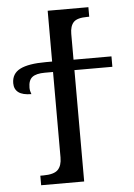

<svg xmlns="http://www.w3.org/2000/svg" viewBox="-54 -801 587 842"><g transform="rotate(-5 239.5 -380.0)"><path d="M282.2 -536.1H449.2V-490.2H282.2V0H92.8V-42H106Q153.3 -42 170.7 -60.1Q188 -78.1 188 -113.8V-490.2H151.9Q113.8 -490.2 96.4 -476.8Q79.1 -463.4 79.1 -430.2Q79.1 -417 85 -401.9Q46.9 -401.9 28.3 -415.8Q9.8 -429.7 9.8 -456.1Q9.8 -498.5 46.6 -517.3Q83.5 -536.1 160.2 -536.1H188V-759.8H367.2V-717.8H358.9Q313.5 -717.8 297.9 -700.7Q282.2 -683.6 282.2 -649.9Z"/></g></svg>

Font: Noto Serif
Style: Regular
Weight: 400
Designer: Monotype Design team
Foundry: Monotype Imaging Inc.
Version: Version 1.02